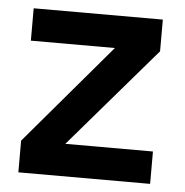

<svg xmlns="http://www.w3.org/2000/svg" viewBox="-43 -544 565 585"><g transform="rotate(5 240.0 -251.0)"><path d="M34 0V-97L294 -403H37V-502H432V-405L169 -99H437V0Z"/></g></svg>

Font: DM Sans 16pt SemiBold
Style: Regular
Weight: 600
Version: Version 4.004;gftools[0.9.30]